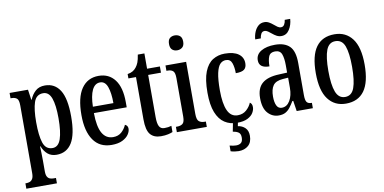

<svg xmlns="http://www.w3.org/2000/svg" viewBox="-88 -1022 3039 1521"><g transform="rotate(-10 1432.0 -262.0)"><path d="M13 234V191H20Q35 191 48.5 186Q62 181 71 166Q80 151 80 120V-424Q80 -469 64 -481Q48 -493 23 -493H14V-536H162L174 -453H177Q194 -494 223 -520Q252 -546 299 -546Q378 -546 420 -479.5Q462 -413 462 -268Q462 -124 420 -56.5Q378 11 297 11Q254 11 226 -12.5Q198 -36 182 -77H178Q179 -54 180 -25.5Q181 3 181 37V124Q181 153 189.5 167.5Q198 182 212 186.5Q226 191 240 191H259V234ZM274 -47Q321 -47 341 -105.5Q361 -164 361 -272Q361 -377 341 -432.5Q321 -488 275 -488Q219 -488 200 -430.5Q181 -373 181 -271Q181 -164 200 -105.5Q219 -47 274 -47Z M740 10Q644 10 594 -62Q544 -134 544 -264Q544 -405 593 -476Q642 -547 731 -547Q814 -547 861 -485Q908 -423 908 -305V-263H644Q645 -153 675 -101Q705 -49 762 -49Q803 -49 829.5 -72.5Q856 -96 870 -129Q880 -125 886.5 -116.5Q893 -108 893 -94Q893 -72 877 -48Q861 -24 827 -7Q793 10 740 10ZM810 -314Q810 -395 792.5 -444.5Q775 -494 734 -494Q692 -494 669.5 -447.5Q647 -401 645 -314Z M1137 10Q1080 10 1051 -24.5Q1022 -59 1022 -146V-486H961V-521Q986 -525 1003 -535Q1020 -545 1032 -561Q1044 -576 1052.5 -597.5Q1061 -619 1067 -659H1120V-536H1223V-486H1120V-147Q1120 -95 1132.5 -72Q1145 -49 1174 -49Q1191 -49 1204.5 -51Q1218 -53 1231 -57V-7Q1218 -1 1194 4.5Q1170 10 1137 10Z M1381 -638Q1357 -638 1341 -652Q1325 -666 1325 -698Q1325 -731 1341 -744.5Q1357 -758 1381 -758Q1405 -758 1422 -744.5Q1439 -731 1439 -698Q1439 -666 1422 -652Q1405 -638 1381 -638ZM1265 0V-43H1275Q1303 -43 1319.5 -56Q1336 -69 1336 -113V-423Q1336 -466 1321 -479.5Q1306 -493 1279 -493H1268V-536H1434V-117Q1434 -71 1450.5 -57Q1467 -43 1496 -43H1506V0Z M1748 10Q1692 10 1649 -18Q1606 -46 1582 -106.5Q1558 -167 1558 -265Q1558 -372 1582.5 -433.5Q1607 -495 1649.5 -521Q1692 -547 1745 -547Q1818 -547 1856 -519.5Q1894 -492 1894 -444Q1894 -410 1874.5 -394.5Q1855 -379 1806 -379Q1806 -427 1794 -461Q1782 -495 1746 -495Q1719 -495 1699.5 -475Q1680 -455 1669 -405Q1658 -355 1658 -266Q1658 -160 1683.5 -104Q1709 -48 1764 -48Q1806 -48 1834 -73Q1862 -98 1875 -130Q1884 -124 1888.5 -115Q1893 -106 1893 -91Q1893 -70 1879.5 -46.5Q1866 -23 1834 -6.5Q1802 10 1748 10ZM1722 233Q1710 233 1691.5 230.5Q1673 228 1658 223V177Q1689 185 1710 185Q1735 185 1749.5 173Q1764 161 1764 130Q1764 100 1746.5 88.5Q1729 77 1702 73L1718 -9H1758L1749 37Q1784 42 1807 64.5Q1830 87 1830 128Q1830 180 1800 206.5Q1770 233 1722 233Z M2084 10Q2033 10 1997 -29.5Q1961 -69 1961 -151Q1961 -231 2006 -269Q2051 -307 2142 -310L2207 -313V-373Q2207 -429 2194.5 -462Q2182 -495 2142 -495Q2103 -495 2090.5 -465.5Q2078 -436 2078 -386Q1995 -386 1995 -449Q1995 -496 2038 -521.5Q2081 -547 2150 -547Q2228 -547 2267.5 -507.5Q2307 -468 2307 -373V-115Q2307 -73 2318 -58Q2329 -43 2356 -43H2359V0H2229L2216 -84H2209Q2192 -56 2176 -35Q2160 -14 2138.5 -2Q2117 10 2084 10ZM2118 -46Q2159 -46 2183.5 -87Q2208 -128 2208 -191V-272L2166 -269Q2108 -265 2086 -234Q2064 -203 2064 -145Q2064 -99 2077 -72.5Q2090 -46 2118 -46ZM2214 -606Q2193 -606 2175.5 -615.5Q2158 -625 2143.5 -637.5Q2129 -650 2115 -659.5Q2101 -669 2088 -669Q2069 -669 2060 -652.5Q2051 -636 2049 -616H2004Q2006 -647 2017.5 -675Q2029 -703 2049 -720.5Q2069 -738 2098 -738Q2118 -738 2135 -728.5Q2152 -719 2166.5 -706.5Q2181 -694 2194.5 -684.5Q2208 -675 2222 -675Q2240 -675 2249.5 -691Q2259 -707 2261 -728H2305Q2302 -680 2278.5 -643Q2255 -606 2214 -606Z M2625 10Q2534 10 2482 -59Q2430 -128 2430 -269Q2430 -410 2480 -478.5Q2530 -547 2628 -547Q2719 -547 2771 -478.5Q2823 -410 2823 -269Q2823 -128 2773 -59Q2723 10 2625 10ZM2627 -43Q2680 -43 2701 -100.5Q2722 -158 2722 -269Q2722 -380 2701 -436Q2680 -492 2626 -492Q2574 -492 2552.5 -436Q2531 -380 2531 -269Q2531 -158 2553 -100.5Q2575 -43 2627 -43Z"/></g></svg>

Font: Noto Serif Hebrew ExtraCondensed Medium
Style: Regular
Weight: 500
Width: 2
Designer: Monotype Design Team
Foundry: Monotype Imaging Inc.
Version: Version 2.004; ttfautohint (v1.8.4.7-5d5b)